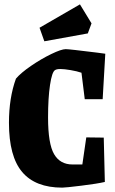

<svg xmlns="http://www.w3.org/2000/svg" viewBox="-20 -847 528 879"><path d="M21 -285Q21 -399 53 -487Q75 -513 121.5 -545Q168 -577 214.5 -599.5Q261 -622 281 -622Q297 -622 425 -606L462 -601L450 -393H368L353 -514Q333 -521 303.5 -526Q274 -531 257 -531Q239 -531 232 -526Q218 -518 209 -458Q200 -398 200 -309Q200 -189 227.5 -141.5Q255 -94 312 -94H357L375 -218L455 -217L460 -14Q426 -6 353 3Q280 12 265 12Q142 12 81.5 -59.5Q21 -131 21 -285ZM183 -658 161 -720 346 -827 399 -740 382 -694Z"/></svg>

Font: Grenze ExtraBold
Style: Regular
Weight: 800
Designer: Renata Polastri
Foundry: Omnibus-Type
Version: Version 1.002; ttfautohint (v1.8)